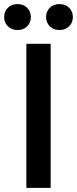

<svg xmlns="http://www.w3.org/2000/svg" viewBox="-47 -913 374 933"><path d="M81.1 -700.2H199.2V0H81.1ZM242.2 -893.1Q271 -893.1 289.1 -875Q307.1 -856.9 307.1 -830.1Q307.1 -803.2 289.1 -785.2Q271 -767.1 242.2 -767.1Q212.9 -767.1 194.8 -785.2Q176.8 -803.2 176.8 -830.1Q176.8 -856.9 194.8 -875Q212.9 -893.1 242.2 -893.1ZM-8.8 -785.2Q-26.9 -803.2 -26.9 -830.1Q-26.9 -856.9 -8.8 -875Q9.3 -893.1 38.1 -893.1Q66.9 -893.1 85 -875Q103 -856.9 103 -830.1Q103 -803.2 85 -785.2Q66.9 -767.1 38.1 -767.1Q9.3 -767.1 -8.8 -785.2Z"/></svg>

Font: Post Grotesk Medium
Style: Medium
Weight: 500
Version: Version 1.0